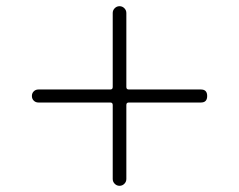

<svg xmlns="http://www.w3.org/2000/svg" viewBox="-20 -600 772 620"><path d="M104 -269Q95 -269 89 -275Q83 -281 83 -290Q83 -299 89 -305Q95 -311 104 -311H336Q344 -311 344 -319V-558Q344 -567 350.5 -573.5Q357 -580 366 -580Q375 -580 381.5 -573.5Q388 -567 388 -558V-319Q388 -311 396 -311H629Q649 -311 649 -290Q649 -269 629 -269H396Q388 -269 388 -261V-22Q388 -13 381.5 -6.5Q375 0 366 0Q357 0 350.5 -6.5Q344 -13 344 -22V-261Q344 -269 336 -269Z"/></svg>

Font: Rounded Mplus 1c Light
Style: Regular
Weight: 300
Version: Version 1.059.20150529